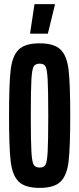

<svg xmlns="http://www.w3.org/2000/svg" viewBox="-20 -907 386 935"><path d="M24 -344Q24 -499 32 -567Q40 -635 71 -665.5Q102 -696 173 -696Q244 -696 275 -665.5Q306 -635 314 -567Q322 -499 322 -344Q322 -189 314 -121Q306 -53 275 -22.5Q244 8 173 8Q102 8 71 -22.5Q40 -53 32 -121Q24 -189 24 -344ZM215 -344Q215 -471 212 -521.5Q209 -572 201 -584.5Q193 -597 173 -597Q153 -597 144.5 -584Q136 -571 133 -520.5Q130 -470 130 -344Q130 -218 133 -167.5Q136 -117 144.5 -104Q153 -91 173 -91Q193 -91 201 -103.5Q209 -116 212 -166.5Q215 -217 215 -344ZM127 -743V-748L148 -887H247V-882L213 -743Z"/></svg>

Font: Saira Ultra Condensed
Style: Bold
Weight: 700
Width: 1
Designer: Hector Gatti with collaboration of the Omnibus-Type team
Foundry: Omnibus-Type
Version: Version 1.001; ttfautohint (v1.8)